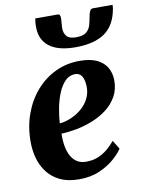

<svg xmlns="http://www.w3.org/2000/svg" viewBox="-90 -872 720 947"><g transform="rotate(-10 270.0 -398.5)"><path d="M451 -103Q438 -82 408 -55.2Q378 -28.5 333.2 -8.5Q288.5 11.5 229.5 11.5Q173.5 11.5 134.5 -7.2Q95.5 -26 71.2 -57.8Q47 -89.5 36 -129Q25 -168.5 25 -209.5Q24.5 -285.5 47.8 -350Q71 -414.5 112.5 -462.2Q154 -510 210 -536.8Q266 -563.5 331.5 -563.5Q384.5 -563.5 417.8 -547.8Q451 -532 467 -504.5Q483 -477 484 -443.5Q485 -396 465.2 -360.2Q445.5 -324.5 412.5 -299.2Q379.5 -274 339.2 -258Q299 -242 257.8 -234.2Q216.5 -226.5 182 -225.5Q181 -189.5 186.5 -160.5Q192 -131.5 204 -110.8Q216 -90 234.5 -79Q253 -68 278 -68Q313.5 -68 340.8 -80Q368 -92 388.8 -110.2Q409.5 -128.5 424.5 -146.5ZM299 -503Q269.5 -503 248.5 -481.5Q227.5 -460 213.5 -425.8Q199.5 -391.5 192 -352Q184.5 -312.5 182.5 -277Q201.5 -278 224 -285.5Q246.5 -293 268 -306.2Q289.5 -319.5 307.2 -338.2Q325 -357 335.2 -381.5Q345.5 -406 344.5 -435Q343 -469.5 331.5 -486.2Q320 -503 299 -503ZM264.5 -807.5Q274 -807.5 276.5 -800.5Q279 -793.5 278.5 -782Q278.5 -772 277 -760.5Q275.5 -749 275.5 -739Q275 -713 288.5 -697Q302 -681 334.5 -681Q370 -681 386.5 -694Q403 -707 409 -727.8Q415 -748.5 418.5 -770Q421 -784.5 426 -796Q431 -807.5 442.5 -807.5H540Q540 -803.5 540 -799.8Q540 -796 539 -790.5Q525.5 -708 472.5 -670.5Q419.5 -633 323 -633Q268 -633 229 -647.8Q190 -662.5 169.2 -693.2Q148.5 -724 149.5 -772.5Q149.5 -781 150.5 -789.8Q151.5 -798.5 153.5 -807.5Z"/></g></svg>

Font: Merriweather 36pt ExtraBold
Style: Italic
Weight: 800
Italic angle: -7.8°
Version: Version 2.101